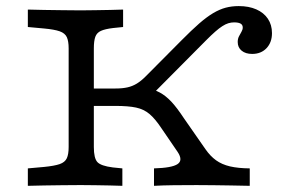

<svg xmlns="http://www.w3.org/2000/svg" viewBox="-20 -602 948 622"><path d="M478.9 0V-56.5Q536.9 -58.1 555.2 -70.4Q573.5 -82.6 555.6 -109.6L503 -186.5Q482.7 -217.1 464.4 -232.6Q446.1 -248.1 420.9 -253.5Q395.7 -258.9 353.5 -258.9H251.9V-315.3H354.3Q376.3 -315.3 392.6 -318.9Q409 -322.5 423.4 -331.3Q437.7 -340.1 453 -355.6L568.8 -472.1Q600.7 -504.3 625 -525.6Q649.3 -546.8 670.4 -559.4Q691.5 -571.9 711.2 -577.1Q730.9 -582.3 753.4 -582.3Q786.1 -582.3 810.2 -571.7Q834.4 -561.1 847.8 -541.3Q861.1 -521.4 861.1 -494.7Q861.1 -464.7 843.5 -446Q825.8 -427.3 796.9 -427.3Q775.5 -427.3 762.8 -437.8Q750.1 -448.2 750.1 -466Q750.1 -476.5 754.2 -484.3Q758.2 -492.1 762.3 -499.1Q766.4 -506.1 766.4 -512.8Q766.4 -521.6 759.3 -525.6Q752.3 -529.5 738 -529.5Q729 -529.5 719.7 -526.7Q710.3 -523.8 700.2 -517.2Q690 -510.7 677.4 -499.6Q664.8 -488.6 648.5 -472.2L465.1 -287.6L452.2 -317.8Q479.5 -312.2 498.2 -302Q516.9 -291.8 534.9 -272.8Q552.9 -253.7 576.1 -218.5L645.3 -119.1Q660.9 -96.5 679.8 -82.8Q698.8 -69.1 725.4 -62.9Q752.1 -56.8 789.1 -56.5V0Q756.4 -0.8 728 -1.2Q699.7 -1.6 672.8 -2Q646 -2.4 617 -2.4Q577.7 -2.4 542.8 -2Q508 -1.6 478.9 0ZM234.7 -2.4Q210.5 -2.4 181.4 -2Q152.3 -1.6 123.2 -1.2Q94.1 -0.8 70.2 0V-56.5L122.8 -61.2Q156.3 -64.5 173.4 -70.4Q190.5 -76.4 196.5 -89.4Q202.4 -102.3 202.4 -125.8V-445.2Q202.4 -468.7 196.5 -481.6Q190.5 -494.5 173.4 -500.6Q156.3 -506.6 122.8 -509.7L70.2 -514.5V-571Q94.1 -570.2 123.2 -569.8Q152.3 -569.4 181.4 -569Q210.5 -568.5 234.7 -568.5H242.8H247.2Q266.9 -568.5 290 -569Q313.1 -569.4 336.6 -569.8Q360.1 -570.2 378.8 -571V-514.5L346.4 -511.2Q320.4 -508.1 307 -502Q293.6 -496 288.8 -482.8Q284 -469.5 284 -445.2V-125.8Q284 -89.4 295.5 -76.9Q307 -64.5 345.5 -59.6L376.4 -56.5V0Q357.6 -0.8 334.6 -1.2Q311.5 -1.6 288.9 -2Q266.3 -2.4 247 -2.4H242.8Z"/></svg>

Font: Playfair 5pt SemiExpanded Light
Style: Regular
Weight: 300
Width: 6
Designer: Claus Eggers Sørensen
Foundry: Claus Eggers Sørensen
Version: Version 2.203